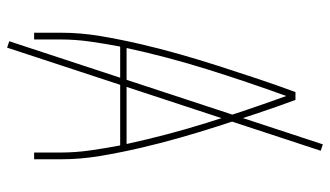

<svg xmlns="http://www.w3.org/2000/svg" viewBox="-214 -638 928 540"><g transform="rotate(90 250.0 -368.0)"><path d="M72 0V-74Q72 -131 81.5 -187Q91 -243 104 -299Q117 -355 132.5 -409.5Q148 -464 165.5 -518.5Q183 -573 201 -627Q219 -681 239 -735H261Q281 -681 299 -627Q317 -573 334.5 -518.5Q352 -464 367.5 -409.5Q383 -355 396 -299Q409 -243 418.5 -187Q428 -131 428 -74V0H409V-74Q409 -116 403 -158Q397 -200 389 -242H111Q103 -200 97 -158Q91 -116 91 -74V0ZM115 -260H385Q360 -375 325 -487Q290 -599 250 -709Q210 -599 175 -487Q140 -375 115 -260ZM114 76 96 70 386 -812 404 -806Z"/></g></svg>

Font: Iosevka Term Curly Thin
Style: Regular
Weight: 100
Designer: Belleve Invis
Foundry: Belleve Invis
Version: Version 32.3.0